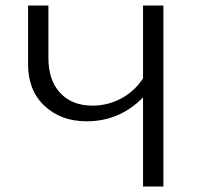

<svg xmlns="http://www.w3.org/2000/svg" viewBox="-20 -678 723 698"><path d="M500 -658H574V0H500V-324Q415 -237 295 -237Q202 -237 142 -293Q82 -349 82 -444V-658H156V-467Q156 -386 199 -340Q242 -294 316 -294Q372 -294 420.5 -320Q469 -346 500 -393Z"/></svg>

Font: EauTestInfant
Style: Regular
Weight: 400
Designer: Christian Thalmann (Catharsis Fonts)
Version: Version 0.001;PS 000.001;hotconv 1.0.88;makeotf.lib2.5.64775